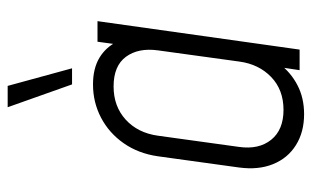

<svg xmlns="http://www.w3.org/2000/svg" viewBox="-180 -640 832 513"><g transform="rotate(-90 236.5 -384.0)"><path d="M187.5 12Q139.5 12 104.8 -9.8Q70 -31.5 54 -70.8Q38 -110 45 -162L75 -379Q82.5 -431 109.8 -470Q137 -509 178 -530.5Q219 -552 267 -552Q309.5 -552 338.2 -534.8Q367 -517.5 382 -486L372 -474L381 -540H436L360 0H305L315 -66L322 -54Q299 -23.5 265 -5.8Q231 12 187.5 12ZM199 -43Q252.5 -43 286.8 -76Q321 -109 328 -161L358 -379Q365 -431 340.8 -464Q316.5 -497 261.5 -497Q208.5 -497 173 -464.8Q137.5 -432.5 130 -379L100 -162Q92.5 -109 119 -76Q145.5 -43 199 -43ZM267 -608 206 -780H263L310 -608Z"/></g></svg>

Font: Mohave Light
Style: Italic
Weight: 300
Italic angle: -8°
Designer: Gumpita Rahayu
Foundry: Tokotype
Version: Version 2.003